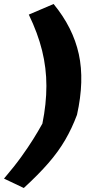

<svg xmlns="http://www.w3.org/2000/svg" viewBox="-35 -743 528 960"><path d="M84 197 -15 150Q37 89 71.5 41Q106 -7 131 -47Q156 -87 177 -125Q197 -224 197 -313.5Q197 -403 175.5 -490Q154 -577 109 -670L233 -723Q330 -605 359 -472.5Q388 -340 350 -169Q325 -102 291 -43.5Q257 15 207 72.5Q157 130 84 197Z"/></svg>

Font: Nunito Sans 7pt Expanded ExtraBold
Style: Italic
Weight: 800
Width: 7
Italic angle: -9°
Designer: Vernon Adams
Foundry: Vernon Adams
Version: Version 3.101;gftools[0.9.27]